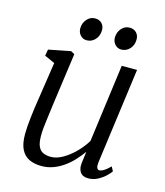

<svg xmlns="http://www.w3.org/2000/svg" viewBox="-112 -825 790 920"><g transform="rotate(15 283.0 -365.0)"><path d="M179.5 10Q144.5 10 118.8 -2Q93 -14 78.8 -41.8Q64.5 -69.5 64.5 -117.5Q64.5 -134 66 -156Q67.5 -178 70.5 -202.5Q73.5 -227 76.5 -250.5Q79.5 -274 83 -293.5L111.5 -482.5L60.5 -505.5L66 -537L175 -558.5L193.5 -548.5L157.5 -289Q155 -268.5 152.2 -247.8Q149.5 -227 146.8 -206.8Q144 -186.5 142.2 -167Q140.5 -147.5 140.5 -130Q140.5 -95.5 149.2 -76.8Q158 -58 174 -51Q190 -44 211.5 -44Q240 -44 270.8 -61.8Q301.5 -79.5 329.2 -107.5Q357 -135.5 376 -167L427.5 -553.5H503.5L439.5 -78.5Q437 -60.5 440.8 -51.2Q444.5 -42 452.5 -42Q462.5 -42 475.5 -50Q488.5 -58 506 -75.5L517.5 -54Q513 -46.5 497.8 -31.2Q482.5 -16 460 -3.5Q437.5 9 411 9Q383 9 371 -9Q359 -27 363 -55Q363 -57 363.8 -63Q364.5 -69 365.8 -77.5Q367 -86 368 -94.5Q369 -103 370 -109.5L369 -110Q352.5 -87 332.5 -65.5Q312.5 -44 288.5 -27Q264.5 -10 237.2 0Q210 10 179.5 10ZM232.5 -628Q214.5 -628 201.5 -642Q188.5 -656 189 -677.5Q190 -703.5 206.5 -721.8Q223 -740 246 -740Q268 -740 280.2 -726.5Q292.5 -713 292 -693Q291.5 -665 274.5 -646.5Q257.5 -628 232.5 -628ZM404 -628Q386 -628 373.2 -642Q360.5 -656 360.5 -677.5Q361.5 -703.5 377.8 -721.8Q394 -740 417 -740Q439 -740 451.5 -726.5Q464 -713 463.5 -693Q463.5 -665 446.2 -646.5Q429 -628 404 -628Z"/></g></svg>

Font: Merriweather 36pt Light
Style: Italic
Weight: 300
Italic angle: -7.8°
Version: Version 2.101